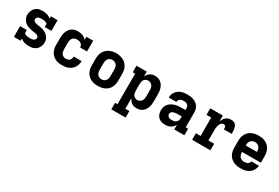

<svg xmlns="http://www.w3.org/2000/svg" viewBox="68 -1568 4065 2801"><g transform="rotate(30 2100.0 -168.0)"><path d="M341 8Q322 8 303 6Q284 4 265 -1.5Q246 -7 229 -16.5Q212 -26 198 -39V0H85V-181H198V-136Q198 -127 205.5 -120.5Q213 -114 222 -110.5Q231 -107 240 -105Q249 -103 258.5 -102Q268 -101 277.5 -100.5Q287 -100 296 -100Q311 -100 325.5 -101.5Q340 -103 353.5 -109Q367 -115 376.5 -127Q386 -139 386 -154Q386 -169 375.5 -180Q365 -191 351.5 -196Q338 -201 323.5 -203.5Q309 -206 294.5 -208Q280 -210 266 -212.5Q252 -215 237.5 -218.5Q223 -222 209.5 -226.5Q196 -231 183 -237.5Q170 -244 158 -252.5Q146 -261 135.5 -271.5Q125 -282 117 -294Q109 -306 103.5 -319.5Q98 -333 95 -347.5Q92 -362 92 -376Q92 -398 97.5 -419.5Q103 -441 113 -460.5Q123 -480 139 -496Q155 -512 174.5 -521.5Q194 -531 215.5 -534.5Q237 -538 259 -538Q279 -538 298 -535.5Q317 -533 335.5 -528Q354 -523 371 -513.5Q388 -504 402 -491V-530H515V-349H402V-394Q402 -403 394.5 -409.5Q387 -416 378 -419.5Q369 -423 360 -425Q351 -427 342 -428Q333 -429 323.5 -429.5Q314 -430 305 -430Q291 -430 277 -428.5Q263 -427 250.5 -420.5Q238 -414 229.5 -402Q221 -390 221 -376Q221 -362 231.5 -350.5Q242 -339 256 -334Q270 -329 284 -326.5Q298 -324 312.5 -322Q327 -320 341.5 -317.5Q356 -315 370 -311.5Q384 -308 398 -303.5Q412 -299 425 -292.5Q438 -286 450 -277.5Q462 -269 472 -258.5Q482 -248 490.5 -236Q499 -224 504.5 -210.5Q510 -197 512.5 -183Q515 -169 515 -154Q515 -132 509.5 -110Q504 -88 493 -68.5Q482 -49 465.5 -33.5Q449 -18 429 -8.5Q409 1 386.5 4.5Q364 8 341 8Z M898 8Q868 8 839 3Q810 -2 783.5 -15Q757 -28 735.5 -49Q714 -70 700.5 -96Q687 -122 682 -151.5Q677 -181 677 -210V-320Q677 -347 680.5 -373.5Q684 -400 693 -425Q702 -450 717.5 -472.5Q733 -495 755 -510.5Q777 -526 803 -532Q829 -538 856 -538Q876 -538 896 -535Q916 -532 935 -524.5Q954 -517 970.5 -505Q987 -493 999 -478V-530H1115V-349H999Q999 -367 991.5 -383.5Q984 -400 969.5 -410Q955 -420 938 -424Q921 -428 903 -428Q883 -428 863 -420.5Q843 -413 830.5 -397Q818 -381 813.5 -360.5Q809 -340 809 -320V-210Q809 -190 813 -170.5Q817 -151 829 -135Q841 -119 859.5 -110.5Q878 -102 898 -102Q915 -102 932 -107.5Q949 -113 961 -125Q973 -137 979 -154Q985 -171 985 -188Q985 -188 985 -188Q985 -188 985 -188H1117Q1117 -188 1117 -188Q1117 -188 1117 -188Q1117 -160 1110 -133Q1103 -106 1088.5 -82.5Q1074 -59 1052.5 -41Q1031 -23 1005.5 -11.5Q980 0 952.5 4Q925 8 898 8Z M1500 8Q1470 8 1441 3Q1412 -2 1385 -15Q1358 -28 1336.5 -48.5Q1315 -69 1301.5 -95.5Q1288 -122 1282.5 -151Q1277 -180 1277 -210V-320Q1277 -350 1282.5 -379Q1288 -408 1301.5 -434.5Q1315 -461 1337 -482Q1359 -503 1385.5 -515.5Q1412 -528 1441 -534.5Q1470 -541 1500 -541Q1530 -541 1559 -534.5Q1588 -528 1614.5 -515.5Q1641 -503 1663 -482Q1685 -461 1698.5 -434.5Q1712 -408 1717.5 -379Q1723 -350 1723 -320V-210Q1723 -180 1717.5 -151Q1712 -122 1698.5 -95.5Q1685 -69 1663.5 -48.5Q1642 -28 1615 -15Q1588 -2 1559 3Q1530 8 1500 8ZM1500 -102Q1520 -102 1539 -110Q1558 -118 1570 -134Q1582 -150 1586.5 -170Q1591 -190 1591 -210V-320Q1591 -340 1586.5 -360Q1582 -380 1569.5 -396Q1557 -412 1538 -420Q1519 -428 1499 -428Q1479 -428 1460 -419.5Q1441 -411 1429.5 -395Q1418 -379 1413.5 -359.5Q1409 -340 1409 -320V-210Q1409 -190 1413.5 -170Q1418 -150 1430 -134Q1442 -118 1461 -110Q1480 -102 1500 -102Z M1844 205V95H1885V-420H1844V-530H2017V-448Q2026 -468 2040 -485.5Q2054 -503 2072 -515.5Q2090 -528 2111.5 -533Q2133 -538 2155 -538Q2181 -538 2206.5 -530.5Q2232 -523 2252.5 -507Q2273 -491 2287 -469Q2301 -447 2309 -422.5Q2317 -398 2320 -372Q2323 -346 2323 -320V-210Q2323 -184 2320 -158Q2317 -132 2309 -107.5Q2301 -83 2287 -61Q2273 -39 2252.5 -23Q2232 -7 2206.5 0.5Q2181 8 2155 8Q2133 8 2111.5 3Q2090 -2 2072 -14.5Q2054 -27 2040 -44.5Q2026 -62 2017 -82V95H2085V205ZM2101 -102Q2121 -102 2139.5 -110.5Q2158 -119 2170 -135Q2182 -151 2186.5 -170.5Q2191 -190 2191 -210V-320Q2191 -340 2186.5 -359.5Q2182 -379 2170 -395Q2158 -411 2139.5 -419.5Q2121 -428 2101 -428Q2082 -428 2064 -419Q2046 -410 2035 -394Q2024 -378 2020.5 -358.5Q2017 -339 2017 -320V-210Q2017 -191 2020.5 -171.5Q2024 -152 2035 -136Q2046 -120 2064 -111Q2082 -102 2101 -102Z M2634 8Q2634 8 2634 8Q2634 8 2634 8H2633Q2602 8 2571.5 -1Q2541 -10 2519 -31.5Q2497 -53 2487 -83.5Q2477 -114 2477 -145Q2477 -174 2485 -202Q2493 -230 2511.5 -252Q2530 -274 2555 -289Q2580 -304 2607.5 -312.5Q2635 -321 2664 -324Q2693 -327 2721 -327H2786V-360Q2786 -376 2779 -390.5Q2772 -405 2759 -414.5Q2746 -424 2730 -427Q2714 -430 2698 -430Q2683 -430 2668 -427Q2653 -424 2640 -415.5Q2627 -407 2619.5 -393Q2612 -379 2612 -363H2483Q2483 -363 2483 -363Q2483 -363 2483 -363Q2483 -389 2491 -414.5Q2499 -440 2514 -461Q2529 -482 2550.5 -497.5Q2572 -513 2596 -522Q2620 -531 2646 -534.5Q2672 -538 2698 -538Q2725 -538 2751.5 -534.5Q2778 -531 2803 -522Q2828 -513 2850 -497.5Q2872 -482 2887 -460Q2902 -438 2908.5 -412Q2915 -386 2915 -360V-110H2956V0H2786V-78Q2775 -57 2759 -40Q2743 -23 2722.5 -12Q2702 -1 2679.5 3.5Q2657 8 2634 8ZM2686 -100Q2705 -100 2724 -104.5Q2743 -109 2757.5 -121.5Q2772 -134 2779 -152Q2786 -170 2786 -189V-219H2721Q2709 -219 2697 -218.5Q2685 -218 2673 -215.5Q2661 -213 2649.5 -209.5Q2638 -206 2628 -199Q2618 -192 2612 -181.5Q2606 -171 2606 -159Q2606 -145 2613 -132Q2620 -119 2632 -112Q2644 -105 2658 -102.5Q2672 -100 2686 -100Z M3087 0V-110H3166V-420H3087V-530H3298V-432Q3307 -454 3319.5 -474Q3332 -494 3349.5 -509Q3367 -524 3389.5 -531Q3412 -538 3436 -538Q3455 -538 3475 -533Q3495 -528 3508.5 -514Q3522 -500 3529 -481Q3536 -462 3539.5 -442.5Q3543 -423 3543.5 -403Q3544 -383 3544 -363H3412Q3412 -370 3412 -377.5Q3412 -385 3411 -392Q3410 -399 3407.5 -406Q3405 -413 3400 -418.5Q3395 -424 3387.5 -426Q3380 -428 3373 -428Q3358 -428 3344.5 -419.5Q3331 -411 3323 -398.5Q3315 -386 3310.5 -371Q3306 -356 3303 -341Q3300 -326 3299 -311Q3298 -296 3298 -281V-110H3394V0Z M3903 8Q3873 8 3843.5 3Q3814 -2 3787 -14.5Q3760 -27 3738 -48Q3716 -69 3702 -95Q3688 -121 3682.5 -150.5Q3677 -180 3677 -210V-320Q3677 -350 3682.5 -379Q3688 -408 3701.5 -434.5Q3715 -461 3736.5 -481.5Q3758 -502 3785 -515Q3812 -528 3841 -533Q3870 -538 3900 -538Q3930 -538 3959 -533Q3988 -528 4015 -515Q4042 -502 4063.5 -481.5Q4085 -461 4098.5 -434.5Q4112 -408 4117.5 -379Q4123 -350 4123 -320V-211H3806V-210Q3806 -189 3811 -168.5Q3816 -148 3829 -131.5Q3842 -115 3862 -107.5Q3882 -100 3903 -100Q3918 -100 3932.5 -102.5Q3947 -105 3960 -112Q3973 -119 3982 -131.5Q3991 -144 3992 -159H4121Q4119 -134 4110 -109.5Q4101 -85 4085.5 -65Q4070 -45 4048.5 -30.5Q4027 -16 4003 -7Q3979 2 3953.5 5Q3928 8 3903 8ZM3806 -319H3994V-320Q3994 -341 3989.5 -361Q3985 -381 3972.5 -397.5Q3960 -414 3940.5 -422Q3921 -430 3900 -430Q3879 -430 3859.5 -422Q3840 -414 3827.5 -397.5Q3815 -381 3810.5 -361Q3806 -341 3806 -320Z"/></g></svg>

Font: Iosevka Curly Slab XBdEx
Style: Regular
Weight: 800
Width: 7
Monospace: yes
Designer: Belleve Invis
Foundry: Belleve Invis
Version: Version 11.0.0; ttfautohint (v1.8.3)